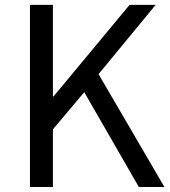

<svg xmlns="http://www.w3.org/2000/svg" viewBox="-20 -753 686 773"><path d="M100.6 0H193V-232.2L319.2 -381.9L539.1 0H642L376.8 -454.5L606.7 -733.4H501.6L195.4 -364.6H193V-733.4H100.6Z"/></svg>

Font: Source Han Sans JP VF
Style: Regular
Weight: 250
Designer: Ryoko NISHIZUKA 西塚涼子 (kana, bopomofo & ideographs); Paul D. Hunt (Latin, Greek & Cyrillic); Sandoll Communications 산돌커뮤니
Foundry: Adobe
Version: Version 2.004;hotconv 1.0.118;makeotfexe 2.5.65603